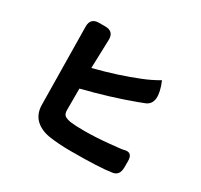

<svg xmlns="http://www.w3.org/2000/svg" viewBox="-168 -1020 1336 1274"><g transform="rotate(30 500.0 -382.5)"><path d="M296 -798Q361 -798 360 -733L353 -513Q537 -560 679 -618Q738 -641 800 -677Q864 -524 782 -490Q756 -480 735 -472Q563 -408 353 -355V-190Q353 -162 367 -150Q381 -139 415 -133Q451 -128 521 -128Q604 -128 709 -138Q814 -148 819 -152Q873 -164 873 -99V-52Q873 13 819 19Q732 33 511 33Q413 33 338 21Q268 8 229 -33Q191 -74 191 -140L183 -733Q183 -798 248 -798Z"/></g></svg>

Font: Swei Half Moon CJK SC
Style: Black
Weight: 900
Version: Version 2.071